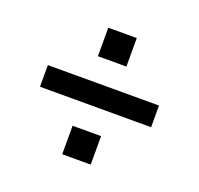

<svg xmlns="http://www.w3.org/2000/svg" viewBox="-87 -598 656 633"><g transform="rotate(20 241.0 -281.0)"><path d="M46 -243V-319H436V-243ZM191 -59V-159H291V-59ZM191 -403V-503H291V-403Z"/></g></svg>

Font: Cabin Resolve
Style: Regular-Resolve
Weight: 400
Designer: Pablo Impallari
Foundry: Pablo Impallari. http://www.impallari.com Igino Marini. http://www.ikern.com
Version: Version 3.001